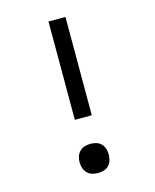

<svg xmlns="http://www.w3.org/2000/svg" viewBox="-112 -812 724 896"><g transform="rotate(-15 250.0 -363.5)"><path d="M209 -260V-735H291V-260ZM250 8Q236 8 222 4Q208 0 198 -10.5Q188 -21 183.5 -34.5Q179 -48 179 -63Q179 -77 183.5 -90.5Q188 -104 198 -114.5Q208 -125 222 -129Q236 -133 250 -133Q264 -133 278 -129Q292 -125 302 -114.5Q312 -104 316 -90.5Q320 -77 320 -63Q320 -48 316 -34.5Q312 -21 302 -10.5Q292 0 278 4Q264 8 250 8Z"/></g></svg>

Font: Iosevka Etoile
Style: Regular
Weight: 400
Designer: Belleve Invis
Foundry: Belleve Invis
Version: Version 33.2.4